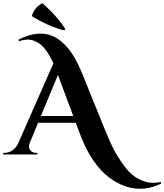

<svg xmlns="http://www.w3.org/2000/svg" viewBox="-48 -971 1033 1207"><path d="M362.8 -787.1 356 -779.8Q308.6 -791 253.2 -815.9Q197.8 -840.8 151.4 -870.1Q170.4 -926.8 218.8 -951.2Q320.8 -859.4 362.8 -787.1ZM963.4 172.9 964.8 183.1Q912.1 209.5 856.2 214.6Q800.3 219.7 744.1 201.4Q688 183.1 636.5 143.8Q585 104.5 539.3 38.3Q493.7 -27.8 460.4 -114.3L428.2 -199.2H191.4L139.2 -72.8Q127.4 -44.9 141.6 -27.3Q155.8 -9.8 177.7 -9.8H186.5V0H-27.8V-9.8H-19Q3.4 -9.8 26.1 -23.4Q48.8 -37.1 64 -64.5L287.6 -572.8Q275.9 -598.6 263.9 -619.6Q252 -640.6 236.8 -660.6Q221.7 -680.7 204.3 -693.6Q187 -706.5 166.7 -714.6Q146.5 -722.7 122.1 -721.9Q97.7 -721.2 70.8 -711.4L68.4 -721.7Q128.4 -752.9 181.6 -758.3Q234.9 -763.7 276.1 -747.3Q317.4 -731 353.8 -695.3Q390.1 -659.7 416.5 -615.2Q442.9 -570.8 466.8 -513.2L611.8 -155.3Q634.8 -98.1 656 -54Q677.2 -9.8 711.2 41.7Q745.1 93.3 780 124.3Q814.9 155.3 863 170.4Q911.1 185.5 963.4 172.9ZM209 -241.7H412.6L343.3 -426.8Q331.5 -458 316.4 -500Z"/></svg>

Font: Cinzel Decorative Bold
Style: Regular
Weight: 700
Designer: Natanael Gama
Version: Version 1.001;PS 001.001;hotconv 1.0.56;makeotf.lib2.0.21325